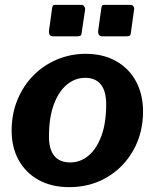

<svg xmlns="http://www.w3.org/2000/svg" viewBox="-20 -762 639 792"><path d="M266 10Q193 10 139.5 -19.5Q86 -49 57 -101.5Q28 -154 28 -223Q28 -293 52.5 -351.5Q77 -410 119 -452Q161 -494 216.5 -517Q272 -540 333 -540Q406 -540 459.5 -509.5Q513 -479 541.5 -425.5Q570 -372 570 -302Q570 -213 530 -142Q490 -71 421 -30.5Q352 10 266 10ZM270 -92Q311 -92 344.5 -119.5Q378 -147 398 -200.5Q418 -254 418 -332Q418 -386 396 -413.5Q374 -441 331 -441Q290 -441 256 -413Q222 -385 202 -331Q182 -277 182 -199Q182 -146 204 -119Q226 -92 270 -92ZM331 -722 317 -628Q316 -617 311.5 -614.5Q307 -612 294 -612H201Q189 -612 185 -618.5Q181 -625 182 -635L195 -729Q197 -738 199 -740Q201 -742 208 -742H316Q323 -742 327.5 -735.5Q332 -729 331 -722ZM533 -722 520 -628Q519 -617 514.5 -614.5Q510 -612 497 -612H404Q392 -612 388 -618.5Q384 -625 385 -635L398 -729Q400 -738 402 -740Q404 -742 411 -742H519Q526 -742 530.5 -735.5Q535 -729 533 -722Z"/></svg>

Font: Libre Franklin
Style: Bold Italic
Weight: 700
Italic angle: -8°
Designer: Pablo Impallari, Rodrigo Fuenzalida, Nhung Nguyen
Foundry: Impallari Type
Version: Version 3.000